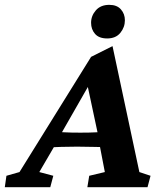

<svg xmlns="http://www.w3.org/2000/svg" viewBox="-65 -784 680 804"><path d="M-44.9 0 -38.1 -47.9 16.6 -63.5 316.4 -545.9 406.2 -590.8 518.6 -63.5 565.4 -47.9 552.7 0H300.8L308.6 -47.9L374 -63.5L349.6 -190.4L344.7 -223.6L294.9 -457L320.3 -450.2L192.4 -226.6L177.7 -197.3L99.6 -63.5L158.2 -47.9L145.5 0ZM144.5 -167 159.2 -232.4Q178.7 -231.4 204.6 -230Q230.5 -228.5 271.5 -228.5Q311.5 -228.5 338.9 -230Q366.2 -231.4 384.8 -232.4L371.1 -168Q351.6 -168 324.7 -168.9Q297.9 -169.9 257.8 -169.9Q217.8 -169.9 191.4 -168.9Q165 -168 144.5 -167ZM383.8 -623Q349.6 -623 333 -642.1Q316.4 -661.1 316.4 -688.5Q316.4 -717.8 336.4 -740.7Q356.4 -763.7 392.6 -763.7Q424.8 -763.7 441.4 -744.6Q458 -725.6 458 -699.2Q458 -669.9 439 -646.5Q419.9 -623 383.8 -623Z"/></svg>

Font: Crimson Pro
Style: Bold Italic
Weight: 700
Italic angle: -12°
Designer: Jacques Le Bailly
Foundry: Baron von Fonthausen
Version: Version 1.003